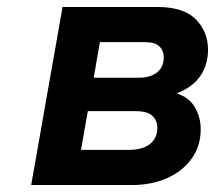

<svg xmlns="http://www.w3.org/2000/svg" viewBox="-20 -531 619 551"><path d="M69.5 0 159.5 -511H431Q507.5 -511 542.2 -475.2Q577 -439.5 577 -388Q577 -346 555.2 -313.5Q533.5 -281 487 -263Q523 -251.5 539.5 -222.8Q556 -194 556 -160.5Q556 -112 530 -75.8Q504 -39.5 459.5 -19.8Q415 0 358.5 0ZM249 -308H379.5Q412 -308 431 -323.5Q450 -339 450 -366.5Q450 -385.5 437.5 -397.8Q425 -410 397 -410H266.5ZM212.5 -101H352Q388.5 -101 410 -117.5Q431.5 -134 431.5 -163.5Q431.5 -186 417 -199Q402.5 -212 369 -212H232Z"/></svg>

Font: Overpass
Style: Bold Italic
Weight: 700
Italic angle: -10°
Designer: Delve Withrington, Dave Bailey, Thomas Jockin
Foundry: Delve Fonts LLC
Version: Version 4.000; ttfautohint (v1.8.3)